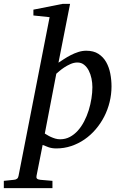

<svg xmlns="http://www.w3.org/2000/svg" viewBox="-116 -757 630 995"><path d="M362.8 -305.2Q362.8 -327.1 358.2 -349.9Q353.5 -372.6 344 -391.1Q334.5 -409.7 319.8 -421.4Q305.2 -433.1 285.2 -433.1Q267.1 -433.1 249 -425Q231 -417 216.1 -407Q201.2 -397 190.4 -387.5Q179.7 -377.9 175.8 -375L116.2 -64.9Q120.6 -62.5 128.7 -57.4Q136.7 -52.2 147.5 -47.4Q158.2 -42.5 170.4 -38.8Q182.6 -35.2 195.8 -35.2Q223.1 -35.2 246.1 -47.4Q269 -59.6 287.6 -80.3Q306.2 -101.1 320.3 -128.4Q334.5 -155.8 343.8 -185.8Q353 -215.8 357.9 -246.6Q362.8 -277.3 362.8 -305.2ZM461.9 -309.1Q461.9 -268.1 452.1 -228.3Q442.4 -188.5 424.1 -152.8Q405.8 -117.2 379.9 -86.9Q354 -56.6 322.3 -34.7Q290.5 -12.7 253.4 -0.2Q216.3 12.2 175.8 12.2Q153.3 12.2 135.3 5.9Q117.2 -0.5 105 -5.9L73.2 154.8Q71.3 163.1 75.4 168.2Q79.6 173.3 92.8 174.8L155.8 180.2V217.8H-96.2V180.2L-43.9 174.8Q-22.9 173.3 -20 154.8L141.1 -668L57.1 -676.8V-707L208 -736.8H247.1L187 -432.1Q199.7 -440.4 216.1 -451.2Q232.4 -461.9 251 -471.4Q269.5 -481 289.8 -487.5Q310.1 -494.1 331.1 -494.1Q369.1 -494.1 394.3 -477.8Q419.4 -461.4 434.3 -435.1Q449.2 -408.7 455.6 -375.5Q461.9 -342.3 461.9 -309.1Z"/></svg>

Font: Charis SIL
Style: Italic
Weight: 400
Italic angle: -11°
Foundry: SIL International
Version: Version 4.112